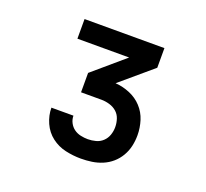

<svg xmlns="http://www.w3.org/2000/svg" viewBox="-89 -879 729 680"><g transform="rotate(20 275.0 -538.5)"><path d="M277 -304Q248 -304 219 -310.5Q190 -317 166.5 -335Q143 -353 130.5 -381Q118 -409 118 -438H201Q201 -424 207.5 -411.5Q214 -399 225 -391Q236 -383 250 -380Q264 -377 277 -377Q292 -377 307 -381Q322 -385 333 -395.5Q344 -406 349 -420.5Q354 -435 354 -450Q354 -466 349 -481Q344 -496 332.5 -506Q321 -516 305.5 -520.5Q290 -525 275 -525H198V-598L316 -699H121V-773H422V-699L302 -597Q330 -595 356.5 -584Q383 -573 402 -552.5Q421 -532 429.5 -505Q438 -478 438 -450Q438 -429 433.5 -409Q429 -389 418.5 -371Q408 -353 392.5 -339.5Q377 -326 358 -318Q339 -310 318.5 -307Q298 -304 277 -304Z"/></g></svg>

Font: Lode Dark
Style: Bold
Weight: 700
Monospace: yes
Designer: Belleve Invis
Foundry: Belleve Invis
Version: Version 29.2.0; ttfautohint (v1.8.3)